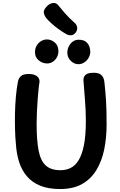

<svg xmlns="http://www.w3.org/2000/svg" viewBox="-20 -1267 808 1295"><path d="M101 -717Q106 -741 122 -754.5Q138 -768 174 -768Q211 -768 230.5 -752Q250 -736 246 -709Q243 -696 240 -665.5Q237 -635 234 -595Q231 -555 229 -512.5Q227 -470 227 -433Q227 -320 240.5 -251Q254 -182 289 -150.5Q324 -119 388 -119Q425 -119 456 -134Q487 -149 510 -186Q533 -223 546 -287.5Q559 -352 559 -451Q559 -527 553 -594.5Q547 -662 543 -723Q541 -747 556.5 -761.5Q572 -776 607 -776Q639 -777 655 -767Q671 -757 677.5 -741Q684 -725 685 -706Q688 -677 690.5 -649Q693 -621 695 -589.5Q697 -558 698 -518.5Q699 -479 699 -427Q699 -338 683 -259.5Q667 -181 630.5 -120.5Q594 -60 534 -26Q474 8 385 8Q306 8 251 -14.5Q196 -37 161 -78.5Q126 -120 108.5 -176Q91 -232 87 -299Q83 -338 81.5 -390Q80 -442 81 -499.5Q82 -557 87 -613.5Q92 -670 101 -717ZM298 -839Q266 -839 241 -860Q216 -881 216 -915Q216 -941 228 -960.5Q240 -980 258.5 -990.5Q277 -1001 296 -1001Q325 -1001 349.5 -980.5Q374 -960 374 -921Q374 -899 363.5 -880Q353 -861 335.5 -850Q318 -839 298 -839ZM509 -834Q480 -834 457 -857Q434 -880 434 -912Q434 -932 443 -952Q452 -972 469.5 -985.5Q487 -999 510 -999Q544 -999 561 -984Q578 -969 583.5 -950.5Q589 -932 589 -919Q589 -897 578 -877.5Q567 -858 548.5 -846Q530 -834 509 -834ZM427 -1037Q404 -1050 378 -1068.5Q352 -1087 329 -1107.5Q306 -1128 292 -1145Q278 -1164 275.5 -1181.5Q273 -1199 293 -1221Q312 -1243 336 -1246.5Q360 -1250 374 -1230Q389 -1211 417.5 -1178.5Q446 -1146 482 -1114Q496 -1103 500 -1084.5Q504 -1066 491 -1048Q476 -1029 458.5 -1029Q441 -1029 427 -1037Z"/></svg>

Font: Playpen Sans SemiBold
Style: Regular
Weight: 600
Designer: Laura Meseguer, Veronika Burian, José Scaglione
Foundry: TypeTogether
Version: Version 1.001